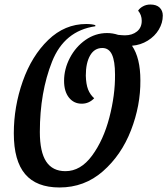

<svg xmlns="http://www.w3.org/2000/svg" viewBox="-20 -806 739 848"><path d="M563 -604Q600 -550 600 -451Q601 -340 558.5 -230.5Q516 -121 434.5 -49.5Q353 22 243 22Q141 22 91 -37Q41 -96 41 -217Q41 -335 80.5 -447Q120 -559 193 -629.5Q266 -700 361 -700Q385 -700 401 -695V-690Q264 -670 210 -534Q156 -398 156 -223Q156 -135 184 -92.5Q212 -50 269 -50Q336 -50 386.5 -118.5Q437 -187 463 -287Q489 -387 488 -477Q488 -536 474.5 -565Q461 -594 432 -594Q397 -594 378 -561Q359 -528 359 -472Q360 -434 369 -411Q378 -388 396 -372Q373 -348 341 -348Q306 -348 284.5 -375Q263 -402 263 -449Q263 -501 288.5 -550Q314 -599 357.5 -629.5Q401 -660 453 -660Q478 -660 502 -652Q522 -650 532 -650Q564 -650 585 -667Q606 -684 606 -714Q606 -740 590 -759Q597 -770 611.5 -778Q626 -786 644 -786Q671 -786 685 -772.5Q699 -759 699 -737Q699 -705 681.5 -675.5Q664 -646 632.5 -626.5Q601 -607 563 -604Z"/></svg>

Font: Sansita SW
Style: Italic
Weight: 400
Italic angle: -11°
Designer: Pablo Cosgaya
Foundry: Omnibus-Type
Version: Version 1.000